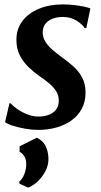

<svg xmlns="http://www.w3.org/2000/svg" viewBox="-20 -580 459 872"><path d="M372 -452.5H364.5Q355 -468.5 328.5 -485.8Q302 -503 265 -503Q240.5 -503 220 -495.5Q199.5 -488 187.2 -473.2Q175 -458.5 174 -436Q173.5 -412.5 184.8 -393Q196 -373.5 215.8 -356Q235.5 -338.5 261 -320Q288.5 -300.5 313 -278.8Q337.5 -257 353 -228.2Q368.5 -199.5 368.5 -159Q368.5 -117.5 351.2 -85.8Q334 -54 304.2 -32.8Q274.5 -11.5 235.8 -0.8Q197 10 153.5 10Q126 10 94.5 4.5Q63 -1 37.8 -9.2Q12.5 -17.5 3 -25.5L23 -111H28.5Q39 -98 59.5 -84Q80 -70 105.2 -60.2Q130.5 -50.5 155 -50.5Q177.5 -50.5 198.8 -57.5Q220 -64.5 233.5 -80.8Q247 -97 247 -123.5Q247 -147.5 234.5 -166.8Q222 -186 201 -203.2Q180 -220.5 155 -237.5Q133 -253 109.8 -275Q86.5 -297 70.5 -327.8Q54.5 -358.5 54.5 -399.5Q54.5 -448.5 81.8 -484.5Q109 -520.5 156.8 -540.2Q204.5 -560 265.5 -560Q291.5 -560 317 -557Q342.5 -554 362.2 -549.8Q382 -545.5 390.5 -541.5ZM107.5 272 68 254V244Q81.5 234 90.8 210.2Q100 186.5 99 162Q99 145 91.2 131Q83.5 117 69 109.5V84.5L147 45.5Q174.5 58 186.8 82.8Q199 107.5 200 138.5Q201 169.5 186 197.8Q171 226 149.2 245.8Q127.5 265.5 107.5 272Z"/></svg>

Font: Merriweather 36pt SemiBold
Style: Italic
Weight: 600
Italic angle: -7.8°
Version: Version 2.101